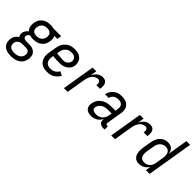

<svg xmlns="http://www.w3.org/2000/svg" viewBox="56 -1691 2869 2869"><g transform="rotate(45 1491.0 -256.0)"><path d="M169 223Q142 223 116 219.5Q90 216 66.5 206.5Q43 197 24.5 180.5Q6 164 -5 142Q-16 120 -18.5 93.5Q-21 67 -17 41Q-14 24 -8.5 8Q-3 -8 6.5 -22Q16 -36 29.5 -48Q43 -60 58 -68Q46 -83 41.5 -102.5Q37 -122 40 -142Q45 -168 60.5 -191.5Q76 -215 99 -231Q85 -243 75.5 -259.5Q66 -276 62 -294.5Q58 -313 58 -333Q58 -353 61 -373Q65 -395 73 -417Q81 -439 96 -457.5Q111 -476 130 -490.5Q149 -505 171 -513.5Q193 -522 215.5 -525Q238 -528 260 -528Q276 -528 292 -526.5Q308 -525 323 -521L328 -520H490L478 -450L415 -452Q427 -429 428.5 -401Q430 -373 426 -345Q422 -323 414 -301.5Q406 -280 391.5 -261Q377 -242 357 -228Q337 -214 315.5 -205.5Q294 -197 271.5 -193.5Q249 -190 227 -190Q208 -190 189.5 -192.5Q171 -195 153 -200Q139 -193 127.5 -180Q116 -167 114 -151Q112 -139 115.5 -128.5Q119 -118 128 -111Q137 -104 148 -101Q159 -98 171 -97H234Q257 -97 280 -93.5Q303 -90 322 -80.5Q341 -71 357 -56Q373 -41 381 -20.5Q389 0 390 23Q391 46 387 69Q383 92 373.5 115Q364 138 347 157Q330 176 308 189Q286 202 263 209.5Q240 217 216 220Q192 223 169 223ZM227 -260Q248 -260 269 -265.5Q290 -271 307.5 -284Q325 -297 335 -316.5Q345 -336 349 -357Q352 -376 349.5 -394.5Q347 -413 336.5 -427Q326 -441 309 -448.5Q292 -456 273 -457L260 -458Q240 -458 219 -453Q198 -448 180 -434.5Q162 -421 152 -401.5Q142 -382 139 -362Q135 -341 138 -320.5Q141 -300 154 -286Q167 -272 187 -266Q207 -260 227 -260ZM168 153Q183 153 198.5 151.5Q214 150 228.5 145.5Q243 141 257.5 133Q272 125 283.5 113.5Q295 102 302 87.5Q309 73 311 58Q314 40 311 23Q308 6 296.5 -6Q285 -18 268 -22.5Q251 -27 234 -27H167Q149 -27 131.5 -22.5Q114 -18 98 -8Q82 2 72.5 18Q63 34 60 51Q56 74 62.5 95.5Q69 117 85.5 130.5Q102 144 124 148.5Q146 153 168 153Z M718 8Q688 8 659 2.5Q630 -3 606 -17Q582 -31 565 -53.5Q548 -76 539.5 -103Q531 -130 531 -159.5Q531 -189 536 -219L556 -339Q560 -364 568 -389Q576 -414 591 -436.5Q606 -459 626.5 -477.5Q647 -496 671.5 -507.5Q696 -519 721.5 -523.5Q747 -528 772 -528Q797 -528 821.5 -524Q846 -520 867.5 -510.5Q889 -501 906 -485Q923 -469 933 -448Q943 -427 947 -402.5Q951 -378 947 -353Q944 -333 934 -313Q924 -293 909 -276.5Q894 -260 875 -248.5Q856 -237 835.5 -230Q815 -223 794 -220.5Q773 -218 752 -218Q718 -218 683 -219.5Q648 -221 616 -227L613 -208Q610 -189 609.5 -171Q609 -153 613 -135.5Q617 -118 626.5 -103.5Q636 -89 650 -79.5Q664 -70 682 -66Q700 -62 718 -62Q738 -62 757.5 -66Q777 -70 795 -80.5Q813 -91 827.5 -106.5Q842 -122 852 -140L917 -108Q901 -82 880 -59Q859 -36 832.5 -20.5Q806 -5 776 1.5Q746 8 718 8ZM764 -285Q781 -285 798 -289.5Q815 -294 831 -304.5Q847 -315 857 -330.5Q867 -346 870 -363Q873 -384 867 -403.5Q861 -423 847 -435.5Q833 -448 813.5 -453Q794 -458 773 -458Q756 -458 739 -455Q722 -452 706 -443.5Q690 -435 677 -422Q664 -409 654.5 -393.5Q645 -378 640.5 -361.5Q636 -345 633 -328L628 -297Q643 -294 660.5 -292.5Q678 -291 695.5 -290.5Q713 -290 729.5 -287.5Q746 -285 764 -285Z M1068 0 1154 -520H1233L1216 -420Q1227 -442 1242 -462Q1257 -482 1276.5 -497.5Q1296 -513 1319 -520.5Q1342 -528 1365 -528Q1383 -528 1400.5 -523.5Q1418 -519 1430.5 -507.5Q1443 -496 1450.5 -480.5Q1458 -465 1460 -447.5Q1462 -430 1461 -411.5Q1460 -393 1457 -375H1378Q1380 -389 1381 -403Q1382 -417 1377.5 -429.5Q1373 -442 1362.5 -450Q1352 -458 1338 -458Q1319 -458 1300 -452Q1281 -446 1264.5 -433.5Q1248 -421 1236.5 -404Q1225 -387 1216.5 -369Q1208 -351 1203.5 -332.5Q1199 -314 1196 -295L1147 0Z M1647 8Q1618 8 1591 0.5Q1564 -7 1545.5 -26Q1527 -45 1521.5 -73Q1516 -101 1521 -130Q1526 -156 1536.5 -182Q1547 -208 1565.5 -229Q1584 -250 1608 -265.5Q1632 -281 1658 -290Q1684 -299 1710.5 -302.5Q1737 -306 1763 -306H1851L1858 -347Q1862 -369 1859.5 -390.5Q1857 -412 1844 -428Q1831 -444 1811 -451Q1791 -458 1768 -458Q1749 -458 1728.5 -453.5Q1708 -449 1690 -437.5Q1672 -426 1660 -407.5Q1648 -389 1645 -370H1567Q1571 -392 1580.5 -413.5Q1590 -435 1604.5 -454Q1619 -473 1638 -488Q1657 -503 1679 -512Q1701 -521 1723.5 -524.5Q1746 -528 1768 -528Q1794 -528 1819.5 -523.5Q1845 -519 1867 -508Q1889 -497 1905.5 -478.5Q1922 -460 1930 -437Q1938 -414 1939 -388Q1940 -362 1935 -335L1895 -93Q1894 -86 1895 -80Q1896 -74 1899.5 -70Q1903 -66 1908.5 -64Q1914 -62 1921 -62H1936L1935 8H1909Q1887 8 1867.5 2.5Q1848 -3 1834.5 -17Q1821 -31 1816.5 -51Q1812 -71 1816 -93V-94Q1803 -71 1785.5 -51Q1768 -31 1745 -17.5Q1722 -4 1697 2Q1672 8 1647 8ZM1688 -62Q1715 -62 1741.5 -71.5Q1768 -81 1788.5 -101.5Q1809 -122 1819.5 -148Q1830 -174 1834 -200L1840 -236H1763Q1738 -236 1711.5 -231Q1685 -226 1661 -213Q1637 -200 1620.5 -177Q1604 -154 1600 -128Q1598 -117 1599.5 -106Q1601 -95 1608 -87Q1615 -79 1624.5 -74.5Q1634 -70 1644 -67Q1654 -64 1665.5 -63Q1677 -62 1688 -62Z M2068 0 2154 -520H2233L2216 -420Q2227 -442 2242 -462Q2257 -482 2276.5 -497.5Q2296 -513 2319 -520.5Q2342 -528 2365 -528Q2383 -528 2400.5 -523.5Q2418 -519 2430.5 -507.5Q2443 -496 2450.5 -480.5Q2458 -465 2460 -447.5Q2462 -430 2461 -411.5Q2460 -393 2457 -375H2378Q2380 -389 2381 -403Q2382 -417 2377.5 -429.5Q2373 -442 2362.5 -450Q2352 -458 2338 -458Q2319 -458 2300 -452Q2281 -446 2264.5 -433.5Q2248 -421 2236.5 -404Q2225 -387 2216.5 -369Q2208 -351 2203.5 -332.5Q2199 -314 2196 -295L2147 0Z M2658 8Q2632 8 2608 0Q2584 -8 2567.5 -26Q2551 -44 2542.5 -67Q2534 -90 2531 -115.5Q2528 -141 2530 -167Q2532 -193 2536 -219L2556 -339Q2560 -362 2566.5 -385.5Q2573 -409 2585 -430.5Q2597 -452 2613.5 -471Q2630 -490 2651 -503Q2672 -516 2696 -522Q2720 -528 2743 -528Q2768 -528 2791 -521Q2814 -514 2830.5 -499Q2847 -484 2856.5 -462.5Q2866 -441 2870 -418L2922 -735H3001L2880 0H2801L2814 -83Q2803 -62 2785.5 -44.5Q2768 -27 2747.5 -15Q2727 -3 2704 2.5Q2681 8 2658 8ZM2700 -62Q2723 -62 2747 -70.5Q2771 -79 2789.5 -96.5Q2808 -114 2817.5 -137Q2827 -160 2831 -183L2851 -303Q2854 -321 2855.5 -339Q2857 -357 2854.5 -374.5Q2852 -392 2845.5 -408Q2839 -424 2827 -435.5Q2815 -447 2798 -452.5Q2781 -458 2763 -458Q2739 -458 2714.5 -448Q2690 -438 2672.5 -419Q2655 -400 2646 -376Q2637 -352 2633 -328L2613 -208Q2610 -191 2609 -173.5Q2608 -156 2610.5 -139.5Q2613 -123 2619.5 -108Q2626 -93 2638 -82Q2650 -71 2666.5 -66.5Q2683 -62 2700 -62Z"/></g></svg>

Font: Iosevka SS18
Style: Italic
Weight: 400
Italic angle: -9°
Monospace: yes
Designer: Belleve Invis
Foundry: Belleve Invis
Version: Version 25.1.1; ttfautohint (v1.8.4)